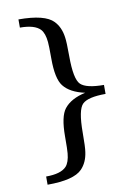

<svg xmlns="http://www.w3.org/2000/svg" viewBox="-91 -763 671 946"><g transform="rotate(-10 244.0 -290.5)"><path d="M428 -268Q340 -268 312 -241Q284 -214 284 -99Q284 -27 280 -3Q273 48 243 79Q201 123 69 123V82Q143 82 171 52Q189 32 193 -12Q195 -28 195 -96Q195 -196 224 -233Q257 -275 330 -291Q256 -307 224 -348Q195 -385 195 -485Q195 -553 193 -569Q189 -613 171 -633Q143 -663 69 -663V-704Q201 -704 243 -660Q273 -629 280 -578Q284 -554 284 -482Q284 -367 312 -340Q340 -313 428 -313Z"/></g></svg>

Font: Apparatus SIL
Style: Regular
Weight: 400
Version: Version 1.0